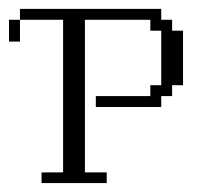

<svg xmlns="http://www.w3.org/2000/svg" viewBox="-93 -410 454 430"><path d="M-72.8 -316.9V-365.7H-48.3V-316.9ZM0 0V-23.9H48.3V-365.7H-48.3V-390.1H268.1V-365.7H292.5V-341.3H316.9V-219.2H292.5V-194.8H268.1V-170.4H121.6V-194.8H243.7V-219.2H268.1V-341.3H243.7V-365.7H97.2V-23.9H146V0Z"/></svg>

Font: FS Mondwest Regular
Style: Regular
Weight: 400
Designer: NZWStudios2024
Foundry: https://fontstruct.com
Version: Version 1.0